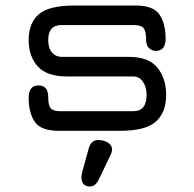

<svg xmlns="http://www.w3.org/2000/svg" viewBox="-20 -470 698 690"><path d="M336.9 170.9Q324.2 200.2 303.7 200.2Q272.5 200.2 272.5 166Q272.5 166 275.4 148.4L298.8 63.5Q307.6 33.2 333 33.2Q339.8 33.2 350.1 35.2Q360.4 37.1 371.6 45.4Q382.8 53.7 382.8 67.4Q382.8 76.2 376 89.8ZM190.4 0Q127 0 105 -32.2Q83 -64.5 83 -118.2Q83 -163.1 118.2 -163.1Q153.3 -163.1 153.3 -121.1Q153.3 -91.8 162.1 -81.1Q170.9 -70.3 197.3 -70.3H459Q506.8 -70.3 506.8 -128.9Q506.8 -157.2 493.7 -176.3Q480.5 -195.3 459 -195.3H218.8Q148.4 -195.3 115.7 -231.4Q83 -267.6 83 -326.2Q83 -386.7 119.1 -418.5Q155.3 -450.2 248 -450.2H467.8Q531.2 -450.2 553.2 -417.5Q575.2 -384.8 575.2 -331.1Q575.2 -287.1 540 -287.1Q526.4 -287.1 515.6 -296.9Q504.9 -306.6 504.9 -329.1Q504.9 -358.4 496.1 -369.1Q487.3 -379.9 460.9 -379.9H201.2Q153.3 -379.9 153.3 -326.2Q153.3 -296.9 167 -281.2Q180.7 -265.6 201.2 -265.6H442.4Q514.6 -265.6 545.9 -226.6Q577.1 -187.5 577.1 -128.9Q577.1 -66.4 540.5 -33.2Q503.9 0 413.1 0Z"/></svg>

Font: Jura
Style: DemiBold
Weight: 600
Version: Version 2.4